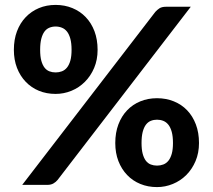

<svg xmlns="http://www.w3.org/2000/svg" viewBox="-20 -753 867 782"><path d="M377.5 -550Q377.5 -509.5 363.5 -476.5Q349.5 -443.5 325.8 -419.8Q302 -396 271 -383.2Q240 -370.5 206.5 -370.5Q169.5 -370.5 138.5 -383.2Q107.5 -396 84.8 -419.8Q62 -443.5 49.2 -476.5Q36.5 -509.5 36.5 -550Q36.5 -592 49.2 -625.8Q62 -659.5 84.8 -683.2Q107.5 -707 138.5 -720Q169.5 -733 206.5 -733Q243.5 -733 275 -720Q306.5 -707 329.2 -683.2Q352 -659.5 364.8 -625.8Q377.5 -592 377.5 -550ZM271.5 -550Q271.5 -577 266.5 -595.2Q261.5 -613.5 252.8 -624.5Q244 -635.5 232 -640.2Q220 -645 206.5 -645Q193 -645 181.2 -640.2Q169.5 -635.5 161.2 -624.5Q153 -613.5 148.2 -595.2Q143.5 -577 143.5 -550Q143.5 -523.5 148.2 -506Q153 -488.5 161.2 -477.8Q169.5 -467 181.2 -462.5Q193 -458 206.5 -458Q220 -458 232 -462.5Q244 -467 252.8 -477.8Q261.5 -488.5 266.5 -506Q271.5 -523.5 271.5 -550ZM612.5 -704.5Q619.5 -712.5 629.2 -719Q639 -725.5 656.5 -725.5H757L214.5 -20Q207.5 -11.5 197.5 -5.8Q187.5 0 173 0H70.5ZM790.5 -170.5Q790.5 -130 776.5 -97Q762.5 -64 738.8 -40.2Q715 -16.5 684 -3.8Q653 9 619.5 9Q582.5 9 551.5 -3.8Q520.5 -16.5 497.8 -40.2Q475 -64 462.2 -97Q449.5 -130 449.5 -170.5Q449.5 -212.5 462.2 -246.2Q475 -280 497.8 -303.8Q520.5 -327.5 551.5 -340.2Q582.5 -353 619.5 -353Q656.5 -353 688 -340.2Q719.5 -327.5 742.2 -303.8Q765 -280 777.8 -246.2Q790.5 -212.5 790.5 -170.5ZM684.5 -170.5Q684.5 -197.5 679.5 -215.8Q674.5 -234 665.8 -245Q657 -256 645 -260.8Q633 -265.5 619.5 -265.5Q606 -265.5 594.2 -260.8Q582.5 -256 574.2 -245Q566 -234 561.2 -215.8Q556.5 -197.5 556.5 -170.5Q556.5 -144 561.2 -126.5Q566 -109 574.2 -98.2Q582.5 -87.5 594.2 -83Q606 -78.5 619.5 -78.5Q633 -78.5 645 -83Q657 -87.5 665.8 -98.2Q674.5 -109 679.5 -126.5Q684.5 -144 684.5 -170.5Z"/></svg>

Font: Lato 2
Style: Regular
Weight: 800
Designer: Lukasz Dziedzic with Adam Twardoch and Botio Nikoltchev
Foundry: tyPoland Lukasz Dziedzic
Version: Version 2.015; 2015-08-06; http://www.latofonts.com/